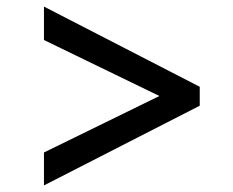

<svg xmlns="http://www.w3.org/2000/svg" viewBox="-20 -591 708 583"><path d="M113.5 -28V-128L464 -299.5L113.5 -469.5V-571L586.5 -327.5V-270Z"/></svg>

Font: Merriweather 28pt
Style: Bold
Weight: 700
Version: Version 2.100